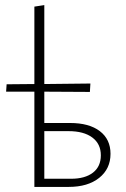

<svg xmlns="http://www.w3.org/2000/svg" viewBox="-20 -734 493 754"><path d="M255 -251Q330 -251 372 -219Q414 -187 414 -130Q414 -71 369.5 -35.5Q325 0 250 0H115V-374H4L6 -403L115 -404V-708L154 -714V-404L335 -406L333 -373L154 -374V-251ZM259 -32Q314 -32 345 -56Q376 -80 376 -124Q376 -169 342.5 -194Q309 -219 249 -219H154V-32Z"/></svg>

Font: EauTest Light
Style: Regular
Weight: 300
Designer: Christian Thalmann (Catharsis Fonts)
Version: Version 0.001;PS 000.001;hotconv 1.0.88;makeotf.lib2.5.64775